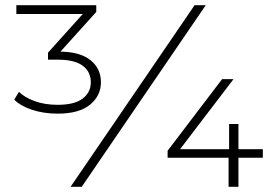

<svg xmlns="http://www.w3.org/2000/svg" viewBox="-20 -720 1065 740"><path d="M202 -282Q148 -282 103 -297Q58 -312 35 -336L53 -366Q74 -345 113 -330.5Q152 -316 202 -316Q267 -316 298.5 -340Q330 -364 330 -403Q330 -443 299 -466.5Q268 -490 203 -490H165V-517L299 -666H43V-700H351V-674L213 -521Q290 -520 329.5 -487.5Q369 -455 369 -403Q369 -351 327 -316.5Q285 -282 202 -282ZM252 0 730 -700H773L295 0ZM626 -112V-139L836 -415H880L674 -145H863V-242H899V-145H993V-112H899V0H861V-112Z"/></svg>

Font: Montserrat Light
Style: Regular
Weight: 300
Designer: Julieta Ulanovsky
Foundry: Julieta Ulanovsky
Version: Version 9.000; ttfautohint (v1.8.4.7-5d5b)